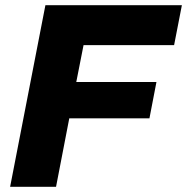

<svg xmlns="http://www.w3.org/2000/svg" viewBox="-20 -720 721 740"><path d="M19 0 155 -700H681L651 -546H302L274 -404H583L556 -264H247L196 0Z"/></svg>

Font: REM
Style: Bold Italic
Weight: 700
Italic angle: -11°
Designer: Octavio Pardo
Foundry: Ashler Design
Version: Version 1.005;gftools[0.9.28]